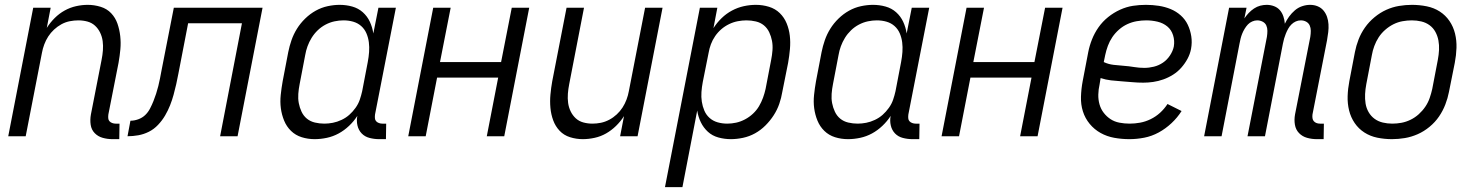

<svg xmlns="http://www.w3.org/2000/svg" viewBox="-20 -562 6090 792"><path d="M472 12H444Q423 12 403.5 6.5Q384 1 370.5 -13Q357 -27 354 -47.5Q351 -68 355 -90L399 -315Q403 -335 404.5 -354.5Q406 -374 403.5 -392.5Q401 -411 393 -427.5Q385 -444 372 -456Q359 -468 341 -473Q323 -478 303 -478Q286 -478 268 -474.5Q250 -471 233.5 -462Q217 -453 203 -440Q189 -427 179 -411.5Q169 -396 162.5 -378.5Q156 -361 153 -344L86 0H14L117 -530H189L173 -447Q187 -469 205.5 -487.5Q224 -506 246.5 -518.5Q269 -531 293.5 -536.5Q318 -542 342 -542Q369 -542 395 -534Q421 -526 438.5 -507.5Q456 -489 464.5 -464.5Q473 -440 476 -413Q479 -386 476.5 -358.5Q474 -331 469 -303L427 -90Q426 -82 426.5 -74.5Q427 -67 431.5 -62Q436 -57 443 -54.5Q450 -52 457 -52H473Z M888 0 978 -466H756L716 -259Q712 -237 707 -215Q702 -193 696 -171Q690 -149 681.5 -127.5Q673 -106 661 -85.5Q649 -65 632 -47Q615 -29 594 -18.5Q573 -8 550.5 -4Q528 0 506 0L518 -64Q534 -64 550.5 -70Q567 -76 579 -87.5Q591 -99 599 -114.5Q607 -130 613 -145Q619 -160 624 -175.5Q629 -191 633 -207Q637 -223 640 -238.5Q643 -254 646 -270L697 -530H1063L960 0Z M1278 12Q1250 12 1224.5 4Q1199 -4 1180.5 -22Q1162 -40 1152 -64.5Q1142 -89 1138.5 -115.5Q1135 -142 1138 -170.5Q1141 -199 1146 -227L1169 -347Q1174 -372 1182.5 -396.5Q1191 -421 1205 -443.5Q1219 -466 1239 -485.5Q1259 -505 1282.5 -518Q1306 -531 1331.5 -536.5Q1357 -542 1381 -542Q1408 -542 1433 -535Q1458 -528 1476.5 -511.5Q1495 -495 1505.5 -472.5Q1516 -450 1520 -424L1541 -530H1613L1527 -90Q1526 -82 1526.5 -74.5Q1527 -67 1531.5 -62Q1536 -57 1543 -54.5Q1550 -52 1557 -52H1573L1572 12H1544Q1524 12 1504.5 7Q1485 2 1472 -11.5Q1459 -25 1454.5 -44.5Q1450 -64 1454 -84Q1440 -62 1420 -43Q1400 -24 1377 -11.5Q1354 1 1328.5 6.5Q1303 12 1278 12ZM1318 -52Q1335 -52 1353 -55.5Q1371 -59 1389 -67.5Q1407 -76 1421 -88.5Q1435 -101 1446.5 -117Q1458 -133 1464 -150.5Q1470 -168 1474 -186L1497 -306Q1501 -327 1502.5 -347.5Q1504 -368 1501.5 -387.5Q1499 -407 1491.5 -424.5Q1484 -442 1470 -454.5Q1456 -467 1437 -472.5Q1418 -478 1397 -478Q1379 -478 1360 -474Q1341 -470 1323 -460.5Q1305 -451 1290.5 -437Q1276 -423 1265.5 -406Q1255 -389 1248.5 -371Q1242 -353 1239 -335L1216 -215Q1212 -195 1210.5 -175Q1209 -155 1212.5 -136.5Q1216 -118 1224 -101Q1232 -84 1246 -72.5Q1260 -61 1279 -56.5Q1298 -52 1318 -52Z M1664 0 1767 -530H1839L1795 -306H2047L2091 -530H2163L2060 0H1988L2035 -242H1783L1736 0Z M2384 12Q2357 12 2331.5 4Q2306 -4 2288.5 -22.5Q2271 -41 2262 -65.5Q2253 -90 2250.5 -117Q2248 -144 2250.5 -171.5Q2253 -199 2258 -227L2317 -530H2389L2328 -215Q2324 -195 2322.5 -175.5Q2321 -156 2323.5 -137.5Q2326 -119 2334 -102.5Q2342 -86 2355 -74Q2368 -62 2386 -57Q2404 -52 2424 -52Q2441 -52 2458.5 -55.5Q2476 -59 2493 -68Q2510 -77 2524 -90Q2538 -103 2548 -118.5Q2558 -134 2564.5 -151.5Q2571 -169 2574 -186L2641 -530H2713L2610 0H2538L2554 -83Q2540 -61 2521 -42.5Q2502 -24 2480 -11.5Q2458 1 2433 6.5Q2408 12 2384 12Z M2723 210 2867 -530H2939L2923 -446Q2937 -468 2956.5 -487Q2976 -506 2999.5 -518.5Q3023 -531 3048 -536.5Q3073 -542 3098 -542Q3126 -542 3152 -534Q3178 -526 3196.5 -508Q3215 -490 3225 -465.5Q3235 -441 3238 -414.5Q3241 -388 3238.5 -359.5Q3236 -331 3231 -303L3207 -183Q3203 -158 3194.5 -133.5Q3186 -109 3171.5 -86.5Q3157 -64 3137.5 -44.5Q3118 -25 3094.5 -12Q3071 1 3045 6.5Q3019 12 2995 12Q2968 12 2943 5Q2918 -2 2900 -18.5Q2882 -35 2871 -57.5Q2860 -80 2856 -106L2795 210ZM2980 -52Q2998 -52 3016.5 -56Q3035 -60 3053 -69.5Q3071 -79 3086 -93Q3101 -107 3111 -124Q3121 -141 3127.5 -159Q3134 -177 3138 -195L3161 -315Q3165 -335 3166.5 -355Q3168 -375 3164.5 -393.5Q3161 -412 3153 -429Q3145 -446 3131 -457.5Q3117 -469 3098 -473.5Q3079 -478 3059 -478Q3042 -478 3023.5 -474.5Q3005 -471 2987.5 -462.5Q2970 -454 2955.5 -441.5Q2941 -429 2930 -413Q2919 -397 2912.5 -379.5Q2906 -362 2903 -344L2879 -224Q2875 -203 2873.5 -182.5Q2872 -162 2875 -142.5Q2878 -123 2885.5 -105.5Q2893 -88 2907 -75.5Q2921 -63 2940 -57.5Q2959 -52 2980 -52Z M3478 12Q3450 12 3424.5 4Q3399 -4 3380.5 -22Q3362 -40 3352 -64.5Q3342 -89 3338.5 -115.5Q3335 -142 3338 -170.5Q3341 -199 3346 -227L3369 -347Q3374 -372 3382.5 -396.5Q3391 -421 3405 -443.5Q3419 -466 3439 -485.5Q3459 -505 3482.5 -518Q3506 -531 3531.5 -536.5Q3557 -542 3581 -542Q3608 -542 3633 -535Q3658 -528 3676.5 -511.5Q3695 -495 3705.5 -472.5Q3716 -450 3720 -424L3741 -530H3813L3727 -90Q3726 -82 3726.5 -74.5Q3727 -67 3731.5 -62Q3736 -57 3743 -54.5Q3750 -52 3757 -52H3773L3772 12H3744Q3724 12 3704.5 7Q3685 2 3672 -11.5Q3659 -25 3654.5 -44.5Q3650 -64 3654 -84Q3640 -62 3620 -43Q3600 -24 3577 -11.5Q3554 1 3528.5 6.5Q3503 12 3478 12ZM3518 -52Q3535 -52 3553 -55.5Q3571 -59 3589 -67.5Q3607 -76 3621 -88.5Q3635 -101 3646.5 -117Q3658 -133 3664 -150.5Q3670 -168 3674 -186L3697 -306Q3701 -327 3702.5 -347.5Q3704 -368 3701.5 -387.5Q3699 -407 3691.5 -424.5Q3684 -442 3670 -454.5Q3656 -467 3637 -472.5Q3618 -478 3597 -478Q3579 -478 3560 -474Q3541 -470 3523 -460.5Q3505 -451 3490.5 -437Q3476 -423 3465.5 -406Q3455 -389 3448.5 -371Q3442 -353 3439 -335L3416 -215Q3412 -195 3410.5 -175Q3409 -155 3412.5 -136.5Q3416 -118 3424 -101Q3432 -84 3446 -72.5Q3460 -61 3479 -56.5Q3498 -52 3518 -52Z M3864 0 3967 -530H4039L3995 -306H4247L4291 -530H4363L4260 0H4188L4235 -242H3983L3936 0Z M4639 12Q4607 12 4576.5 6.5Q4546 1 4520 -13.5Q4494 -28 4475 -51Q4456 -74 4447 -102.5Q4438 -131 4439 -163Q4440 -195 4446 -227L4469 -347Q4474 -373 4484.5 -399.5Q4495 -426 4511.5 -449.5Q4528 -473 4551 -491.5Q4574 -510 4600.5 -522Q4627 -534 4653.5 -538Q4680 -542 4707 -542Q4734 -542 4760 -538Q4786 -534 4809 -524.5Q4832 -515 4850.5 -498.5Q4869 -482 4879.5 -460Q4890 -438 4894 -412.5Q4898 -387 4893 -360Q4889 -339 4878.5 -319.5Q4868 -300 4853 -283Q4838 -266 4819 -254Q4800 -242 4779 -234.5Q4758 -227 4737 -224Q4716 -221 4696 -221Q4673 -221 4651.5 -223Q4630 -225 4607.5 -226.5Q4585 -228 4563 -230.5Q4541 -233 4520 -240L4516 -215Q4511 -193 4510.5 -172Q4510 -151 4515.5 -131.5Q4521 -112 4533 -96.5Q4545 -81 4561 -70.5Q4577 -60 4597.5 -56Q4618 -52 4640 -52Q4661 -52 4683 -56Q4705 -60 4726.5 -70.5Q4748 -81 4765.5 -97Q4783 -113 4796 -133L4854 -104Q4837 -77 4812.5 -54Q4788 -31 4759.5 -15.5Q4731 0 4700 6Q4669 12 4639 12ZM4700 -282Q4720 -282 4740 -287Q4760 -292 4777 -303.5Q4794 -315 4806 -333Q4818 -351 4822 -370Q4826 -394 4819 -416.5Q4812 -439 4795 -453Q4778 -467 4755 -472.5Q4732 -478 4708 -478Q4689 -478 4669 -474.5Q4649 -471 4630.5 -462.5Q4612 -454 4596 -440Q4580 -426 4568.5 -409Q4557 -392 4550 -373Q4543 -354 4539 -335L4533 -306Q4552 -297 4573.5 -294.5Q4595 -292 4616 -290.5Q4637 -289 4658 -285.5Q4679 -282 4700 -282Z M5440 12H5412Q5391 12 5371.5 6.5Q5352 1 5338.5 -13Q5325 -27 5321.5 -47.5Q5318 -68 5322 -90L5385 -410Q5387 -423 5387 -435Q5387 -447 5382.5 -457Q5378 -467 5368 -472.5Q5358 -478 5346 -478Q5335 -478 5325 -473.5Q5315 -469 5307 -461Q5299 -453 5293.5 -443Q5288 -433 5284 -423Q5280 -413 5277 -403Q5274 -393 5272 -382L5198 0H5126L5206 -410Q5208 -423 5208 -435Q5208 -447 5203.5 -457Q5199 -467 5188.5 -472.5Q5178 -478 5166 -478Q5156 -478 5145.5 -473.5Q5135 -469 5127.5 -461Q5120 -453 5114 -443Q5108 -433 5104 -423Q5100 -413 5097.5 -403Q5095 -393 5093 -382L5019 0H4947L5050 -530H5122L5113 -486Q5121 -498 5131 -508.5Q5141 -519 5153 -527Q5165 -535 5178.5 -538.5Q5192 -542 5205 -542Q5221 -542 5235.5 -536.5Q5250 -531 5259.5 -520Q5269 -509 5274 -494Q5279 -479 5280 -464Q5287 -479 5297.5 -493.5Q5308 -508 5321.5 -519.5Q5335 -531 5351.5 -536.5Q5368 -542 5384 -542Q5401 -542 5415.5 -536Q5430 -530 5439.5 -518.5Q5449 -507 5454 -492.5Q5459 -478 5460 -462Q5461 -446 5459 -429.5Q5457 -413 5454 -396L5394 -90Q5393 -82 5394 -74.5Q5395 -67 5399.5 -62Q5404 -57 5410.5 -54.5Q5417 -52 5425 -52H5441Z M5722 12Q5691 12 5661.5 6Q5632 0 5608 -15.5Q5584 -31 5568 -54.5Q5552 -78 5545 -106.5Q5538 -135 5539 -165.5Q5540 -196 5546 -227L5569 -347Q5574 -373 5584 -399Q5594 -425 5610.5 -448.5Q5627 -472 5650 -491Q5673 -510 5698.5 -521.5Q5724 -533 5751 -537.5Q5778 -542 5804 -542Q5835 -542 5865 -536Q5895 -530 5919 -514.5Q5943 -499 5959 -475.5Q5975 -452 5982 -423.5Q5989 -395 5988 -364.5Q5987 -334 5981 -303L5957 -183Q5952 -157 5942 -131Q5932 -105 5916 -81.5Q5900 -58 5877 -39Q5854 -20 5828 -8.5Q5802 3 5775 7.5Q5748 12 5722 12ZM5723 -52Q5742 -52 5761 -55.5Q5780 -59 5798.5 -68Q5817 -77 5832.5 -91Q5848 -105 5859.5 -122Q5871 -139 5877.5 -158Q5884 -177 5888 -195L5911 -315Q5915 -336 5916 -356Q5917 -376 5913.5 -395Q5910 -414 5901 -430.5Q5892 -447 5877 -458Q5862 -469 5843 -473.5Q5824 -478 5804 -478Q5785 -478 5765.5 -474.5Q5746 -471 5728 -462Q5710 -453 5694 -439Q5678 -425 5667 -408Q5656 -391 5649 -372Q5642 -353 5639 -335L5616 -215Q5612 -194 5611 -174Q5610 -154 5613 -135Q5616 -116 5625.5 -99.5Q5635 -83 5650 -72Q5665 -61 5684 -56.5Q5703 -52 5723 -52Z"/></svg>

Font: Lode
Style: Italic
Weight: 400
Italic angle: -11°
Monospace: yes
Designer: Belleve Invis
Foundry: Belleve Invis
Version: Version 29.2.0; ttfautohint (v1.8.3)